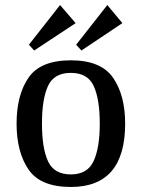

<svg xmlns="http://www.w3.org/2000/svg" viewBox="-20 -732 563 764"><path d="M46 -240Q46 -354 93.5 -423Q141 -492 262 -492Q382 -492 430 -422.5Q478 -353 478 -240Q478 12 262 12Q141 12 93.5 -57.5Q46 -127 46 -240ZM377 -240Q377 -337 353 -389.5Q329 -442 262 -442Q195 -442 171 -390Q147 -338 147 -240Q147 -143 171 -90.5Q195 -38 262 -38Q328 -38 352.5 -91Q377 -144 377 -240ZM219 -712 281 -640 116 -531 95 -554ZM407 -712 467 -640 304 -531 283 -554Z"/></svg>

Font: Arya
Style: Regular
Weight: 400
Designer: Eduardo Rodriguez Tunni, Modular Infotech
Foundry: Eduardo Rodriguez Tunni, Modular Infotech
Version: Version 1.002